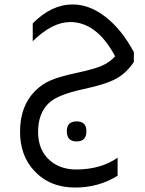

<svg xmlns="http://www.w3.org/2000/svg" viewBox="-20 -467 651 862"><path d="M508 322Q423 375 317 375Q203 375 133 299Q70 231 70 124Q70 9 138 -59Q168 -89 207 -106Q246 -123 325 -140Q400 -156 435.5 -171Q471 -186 497 -214Q415 -368 295 -368Q215 -368 127 -282V-362Q211 -447 306 -447Q382 -447 454 -391Q526 -335 581 -233V-189Q548 -139 501 -113.5Q454 -88 355 -67Q238 -42 199 -4Q151 42 151 125Q151 209 206 255Q252 294 324 294Q434 293 508 241ZM324 168Q280 168 280 122Q280 78 324 78Q368 78 368 122Q368 168 324 168Z"/></svg>

Font: TajawalTap Med
Style: Regular
Weight: 500
Designer: Boutros Fonts
Foundry: Created by Boutros International 2017
Version: Version 2.700